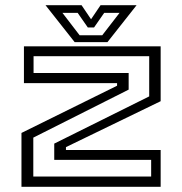

<svg xmlns="http://www.w3.org/2000/svg" viewBox="-20 -718 700 738"><path d="M62.5 0V-207L430 -388.5V-398.5H72V-540H597.5V-329L233.5 -152.5V-141.5H597.5V0ZM108 -39.5H561V-103.5H188.5V-166L553.5 -347.5V-502H109V-437.5H474.5V-373.5L108 -189ZM267 -556 155 -698H293.5L330 -644L366.5 -698H505L393 -556ZM286 -582.5H373L439.5 -668.5H380.5L341.5 -612.5H317.5L278.5 -668.5H220Z"/></svg>

Font: Tourney Expanded
Style: Regular
Weight: 400
Width: 7
Designer: Tyler Finck
Foundry: Etcetera Type Co
Version: Version 1.010; ttfautohint (v1.8.3)